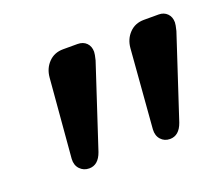

<svg xmlns="http://www.w3.org/2000/svg" viewBox="-65 -794 565 489"><g transform="rotate(-20 217.5 -549.0)"><path d="M289 -433 306 -647Q308 -671 323.5 -687Q339 -703 363 -703H403Q417 -703 426 -694Q435 -685 435 -670Q435 -664 431 -648L358 -426Q347 -395 322 -395Q307 -395 297.5 -405.5Q288 -416 289 -433ZM69 -433 87 -647Q89 -671 104.5 -687Q120 -703 144 -703H183Q198 -703 207 -694Q216 -685 216 -670Q216 -664 212 -648L139 -426Q128 -395 103 -395Q88 -395 78 -405.5Q68 -416 69 -433Z"/></g></svg>

Font: Quicksand
Style: Bold
Weight: 700
Designer: Andrew Paglinawan
Foundry: Andrew Paglinawan
Version: 1.002